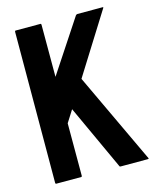

<svg xmlns="http://www.w3.org/2000/svg" viewBox="-107 -769 682 843"><g transform="rotate(-15 234.5 -348.0)"><path d="M156.7 0H43.5Q39.6 0 39.6 -4.9L41.5 -690.9Q41.5 -695.8 45.4 -695.8H157.7Q161.6 -695.8 161.6 -690.9V-454.1L318.4 -691.9Q322.3 -695.8 325.7 -695.8H440.4Q444.8 -695.8 442.4 -691.9L269.5 -416L463.4 -3.9Q465.8 0 458.5 0H336.4Q331.5 0 330.6 -3.9L195.3 -297.9L160.6 -243.2V-4.9Q160.6 0 156.7 0Z"/></g></svg>

Font: Koulen
Style: Regular
Weight: 400
Designer: Danh Hong
Version: Version 8.000; ttfautohint (v1.8.3)